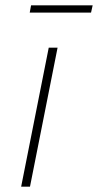

<svg xmlns="http://www.w3.org/2000/svg" viewBox="-20 -697 366 717"><path d="M59 0 162 -519H195L92 0ZM91 -650 96 -677H326L320 -650Z"/></svg>

Font: Montserrat Thin ExtraLight
Style: Italic
Weight: 250
Italic angle: -11.3°
Version: Version 9.000